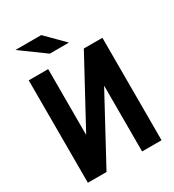

<svg xmlns="http://www.w3.org/2000/svg" viewBox="-194 -926 939 1036"><g transform="rotate(-30 275.0 -408.0)"><path d="M383.3 0V-408.2H382.3L161.6 0H45.4V-638.2H166.5V-230H167.5L388.7 -638.2H504.4V0ZM226.1 -815.9 335 -706.1H215.8L64.9 -815.9ZM0 -638.2Z"/></g></svg>

Font: Code New Roman
Style: Bold
Weight: 700
Monospace: yes
Designer: Sam Radian
Foundry: Code New Roman
Version: Version 1.508 October 19, 2014